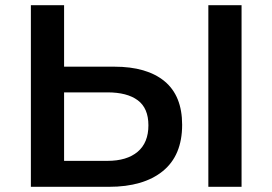

<svg xmlns="http://www.w3.org/2000/svg" viewBox="-20 -720 1050 740"><path d="M421 -463Q546 -463 614 -407Q682 -351 682 -239Q682 -121 607.5 -60.5Q533 0 400 0H99V-700H227V-463ZM394 -100Q469 -100 510.5 -135Q552 -170 552 -237Q552 -303 511 -333.5Q470 -364 394 -364H227V-100ZM783 0V-700H911V0Z"/></svg>

Font: MOST Montserrat SemiBold
Style: Regular
Weight: 600
Designer: Julieta Ulanovsky
Foundry: Julieta Ulanovsky
Version: Version 8.000;March 11, 2024;FontCreator 15.0.0.2926 64-bit